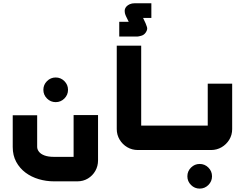

<svg xmlns="http://www.w3.org/2000/svg" viewBox="-20 -897 1464 1148"><path d="M313 -286.3Q282.7 -286.3 261 -308Q239.3 -329.7 239.3 -360Q239.3 -390.3 261 -412Q282.7 -433.7 313 -433.7Q343.3 -433.7 365 -412Q386.7 -390.3 386.7 -360Q386.7 -329.7 365 -308Q343.3 -286.3 313 -286.3Z M303.3 187.3Q256.1 187.3 211.7 174.2Q167.3 161.1 132.5 135.1Q97.8 109.2 76.9 70.7Q56.1 32.2 56.1 -17.9V-207.9H202.2V-18.6Q202.2 -3.7 213 10.2Q223.7 24.2 246.1 32.5Q268.6 40.9 303.3 40.9H451.7Q443.7 47.5 436.3 53.1Q428.9 58.7 420.1 65.3V-208.9H566.2V62.1Q566.2 96.2 550 124.8Q533.8 153.3 505.7 170.3Q477.7 187.3 442 187.3Z M693 -678.7V-766.5H749.7L734.6 -797.4Q734.6 -797.4 730.1 -807.5Q725.7 -817.6 725.5 -831.8Q725.4 -846 736.5 -858.6Q743.6 -866.3 756 -871.9Q768.4 -877.5 785 -877.5H885V-789.7H835.5L850.7 -757.4Q853.7 -750.4 858.7 -735.6Q863.6 -720.9 851.7 -703.1Q841.8 -688.1 825.1 -683.4Q808.3 -678.7 803 -678.7Z M972.2 0H943.3V-146.1H972.2ZM960.5 0H804.3Q769.6 0 740.9 -16.8Q712.2 -33.7 695.2 -62.2Q678.1 -90.8 678.1 -125.2V-624H824.2V-128.9Q820 -133.3 815.7 -137.5Q811.4 -141.7 807.3 -146.1H960.5Z M1174 230.7Q1143.7 230.7 1122 209Q1100.3 187.3 1100.3 157Q1100.3 126.7 1122 105Q1143.7 83.3 1174 83.3Q1204.3 83.3 1226 105Q1247.7 126.7 1247.7 157Q1247.7 187.3 1226 209Q1204.3 230.7 1174 230.7Z M953 0V-146.1H1239Q1234.9 -141.7 1230.6 -137.4Q1226.3 -133 1222.1 -128.6V-396.9H1368.2V-124.9Q1368.2 -90.3 1350.9 -61.8Q1333.5 -33.4 1305 -16.7Q1276.4 0 1242 0Z"/></svg>

Font: Mada
Style: Regular
Weight: 400
Designer: Khaled Hosny
Version: Version 1.5